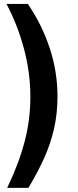

<svg xmlns="http://www.w3.org/2000/svg" viewBox="-20 -778 382 945"><path d="M263 -303Q263 -218.5 245.8 -143.8Q228.5 -69 197.8 -0.8Q167 67.5 120 146.5H15.5Q73 26.5 101.2 -81.2Q129.5 -189 129.5 -302Q129.5 -420 98.2 -537.2Q67 -654.5 12 -758.5H117Q185.5 -659 224.2 -542.5Q263 -426 263 -303Z"/></svg>

Font: 1883 Sans
Style: Bold
Weight: 700
Designer: 1883 Sans project is a fork of Public Sans.
Version: Version 1.009